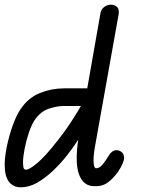

<svg xmlns="http://www.w3.org/2000/svg" viewBox="-28 -792 601 817"><path d="M367 0Q334 -3 317 -31.5Q300 -60 298.5 -106.5Q297 -153 307 -210L399 -733Q402 -753 415.5 -762.5Q429 -772 443 -772Q460 -772 470 -762.5Q480 -753 477 -732L375 -162Q372 -144 370.5 -124Q369 -104 371.5 -90Q374 -76 381 -76Q391 -76 400.5 -84Q410 -92 420 -107L431 -124Q439 -138 448 -145.5Q457 -153 467 -153Q480 -153 490 -144.5Q500 -136 500 -119Q500 -111 493.5 -95.5Q487 -80 475 -62Q453 -31 428.5 -14Q404 3 367 0ZM60 5Q29 5 10.5 -18Q-8 -41 -8 -91Q-8 -124 1 -168Q10 -212 25 -255Q40 -298 59 -327Q93 -377 142.5 -396.5Q192 -416 244 -416H374L357 -341H244Q215 -341 180 -329.5Q145 -318 120 -282Q106 -261 94.5 -226.5Q83 -192 76.5 -157.5Q70 -123 70 -103Q70 -92 71.5 -81Q73 -70 83 -70Q97 -70 131 -98.5Q165 -127 214 -190Q247 -231 275 -274Q303 -317 327 -359H388Q373 -320 352 -279Q331 -238 306.5 -200Q282 -162 258 -132Q230 -96 197 -65Q164 -34 130 -14.5Q96 5 60 5Z"/></svg>

Font: Edu QLD Beginner Medium
Style: Regular
Weight: 500
Designer: Tina and Corey Anderson
Foundry: Google for Education
Version: Version 1.003